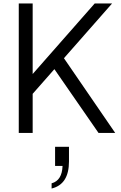

<svg xmlns="http://www.w3.org/2000/svg" viewBox="-20 -765 694 1105"><path d="M88 -745H168V-339L525 -745H625L348 -430L643 0H547L293 -367L168 -225V0H88ZM340 190H297V80H377V164Q377 296 277 320V290Q337 274 340 190Z"/></svg>

Font: Eudoxus Sans
Style: Regular
Weight: 400
Designer: Stijn de Vries
Foundry: tokotype
Version: Version 2.005